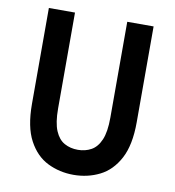

<svg xmlns="http://www.w3.org/2000/svg" viewBox="-80 -771 777 854"><g transform="rotate(10 308.0 -344.0)"><path d="M308 12Q245 12 191.2 -14.5Q137.5 -41 104.8 -102Q72 -163 72 -267V-700H190V-267Q190 -202.5 205.2 -166.5Q220.5 -130.5 247.2 -115.8Q274 -101 308 -101Q341.5 -101 368.2 -115.8Q395 -130.5 410.5 -166.5Q426 -202.5 426 -267V-700H545V-267Q545 -164.5 512.5 -103.2Q480 -42 426 -15Q372 12 308 12Z"/></g></svg>

Font: Overpass Mono
Style: Bold
Weight: 700
Monospace: yes
Designer: Delve Withrington, Dave Bailey
Foundry: Delve Fonts LLC
Version: Version 4.000